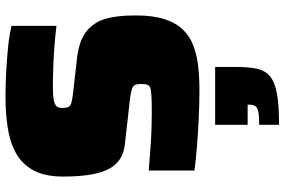

<svg xmlns="http://www.w3.org/2000/svg" viewBox="-188 -548 1033 697"><g transform="rotate(-90 328.5 -199.5)"><path d="M349 8Q302 8 248.5 5.5Q195 3 145 -1Q95 -5 58 -10V-176Q98 -173 136.5 -170Q175 -167 209.5 -166Q244 -165 268 -165Q312 -165 333 -166.5Q354 -168 362 -172Q367 -176 369 -180.5Q371 -185 371.5 -191.5Q372 -198 372 -206Q372 -219 368.5 -226Q365 -233 355.5 -236.5Q346 -240 326 -243Q306 -246 274 -249L151 -263Q117 -267 94.5 -284Q72 -301 59.5 -329.5Q47 -358 41.5 -397.5Q36 -437 36 -486Q36 -553 58.5 -594.5Q81 -636 121 -658Q161 -680 213.5 -688Q266 -696 326 -696Q369 -696 416.5 -693.5Q464 -691 508 -686.5Q552 -682 583 -674V-511Q553 -515 514 -518Q475 -521 435.5 -522.5Q396 -524 363 -524Q340 -524 324.5 -522.5Q309 -521 301 -517Q292 -513 288.5 -506.5Q285 -500 285 -490Q285 -476 288.5 -468Q292 -460 305 -456.5Q318 -453 346 -450L461 -437Q489 -434 513.5 -427Q538 -420 559 -405.5Q580 -391 597 -362Q604 -350 609.5 -330.5Q615 -311 618 -284.5Q621 -258 621 -223Q621 -161 607.5 -119Q594 -77 569 -51.5Q544 -26 510 -13.5Q476 -1 435.5 3.5Q395 8 349 8ZM224 297V225Q257 225 272.5 221.5Q288 218 292.5 210Q297 202 297 189V183H224V65H434V140Q434 186 427.5 216.5Q421 247 399.5 264.5Q378 282 336.5 289.5Q295 297 224 297Z"/></g></svg>

Font: Saira SemiExpanded Black
Style: Regular
Weight: 900
Width: 6
Designer: Hector Gatti with collaboration of the Omnibus-Type team
Foundry: Omnibus-Type
Version: Version 1.101